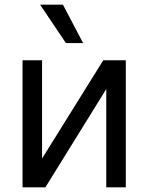

<svg xmlns="http://www.w3.org/2000/svg" viewBox="-20 -804 637 824"><path d="M76.7 0V-545.5H160.5V-123.6L423.3 -545.5H519.9V0H436.1V-421.9L174.7 0ZM250 -784.1 336.6 -619.3H262.8L152 -784.1Z"/></svg>

Font: Inter P
Style: Regular
Weight: 400
Designer: Rasmus Andersson
Foundry: rsms
Version: Version 3.018;git-588b23468